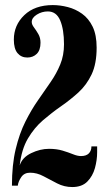

<svg xmlns="http://www.w3.org/2000/svg" viewBox="-20 -731 440 756"><path d="M264.5 5.5Q233 5.5 205.2 -8.8Q177.5 -23 151.5 -37Q125.5 -51 98.5 -51Q75.5 -51 63.8 -33.8Q52 -16.5 50 0H27Q27 -82.5 41.8 -144Q56.5 -205.5 80 -252.2Q103.5 -299 129.8 -336.5Q156 -374 179.2 -407.8Q202.5 -441.5 217.2 -477.2Q232 -513 232 -556.5Q232 -615 217 -650.5Q202 -686 168.5 -686Q145 -686 125 -673.5Q105 -661 105 -644.5Q105 -634.5 113.8 -623Q122.5 -611.5 131 -596.8Q139.5 -582 139.5 -563Q139.5 -533.5 124.8 -519Q110 -504.5 87.5 -504.5Q63.5 -504.5 49 -521.8Q34.5 -539 34.5 -575Q34.5 -632 75.8 -671.5Q117 -711 188 -711Q216.5 -711 246.8 -703.2Q277 -695.5 303 -677Q329 -658.5 344.8 -626Q360.5 -593.5 360.5 -543.5Q360.5 -480 340.8 -438.2Q321 -396.5 289 -367.2Q257 -338 220.2 -312.5Q183.5 -287 149.2 -257.5Q115 -228 90 -185.8Q65 -143.5 57.5 -79.5Q67.5 -111 102.8 -128Q138 -145 173 -145Q203 -145 226.2 -138Q249.5 -131 267.2 -123.8Q285 -116.5 299 -116.5Q319.5 -116.5 329.8 -127Q340 -137.5 340 -154.5H362.5V-131.5Q362.5 -101 353.8 -69.2Q345 -37.5 323.8 -16Q302.5 5.5 264.5 5.5Z"/></svg>

Font: Imbue 50pt ExtraBold
Style: Regular
Weight: 800
Designer: Tyler Finck
Foundry: Etcetera Type Company
Version: Version 1.102; ttfautohint (v1.8.3)